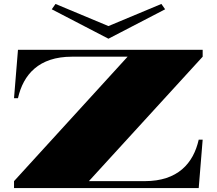

<svg xmlns="http://www.w3.org/2000/svg" viewBox="-20 -952 1097 972"><path d="M51 0H986L1006 -245H986C959 -125 880 -35 713 -35H430L1006 -665V-700H71L51 -455H71C98 -575 177 -665 344 -665H626L51 -35ZM242 -905 529 -756 816 -905 797 -932 529 -820 261 -932Z"/></svg>

Font: Sprat Extended Black
Style: Regular
Weight: 900
Width: 9
Designer: Ethan Nakache
Foundry: Collletttivo
Version: Version 2.000;Glyphs 3.2 (3217)